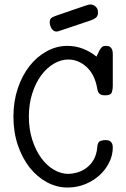

<svg xmlns="http://www.w3.org/2000/svg" viewBox="-20 -827 565 858"><path d="M202 -727Q202 -744 213.5 -749.5Q225 -755 234 -758Q287 -776 315.5 -786Q344 -796 358 -800.5Q372 -805 376 -806Q380 -807 384 -807Q397 -807 407.5 -797.5Q418 -788 418 -772Q418 -755 408 -747.5Q398 -740 386 -736Q335 -719 305.5 -709Q276 -699 261 -694Q246 -689 241 -687.5Q236 -686 234 -686Q224 -686 218 -691Q212 -696 208.5 -703Q205 -710 203.5 -717Q202 -724 202 -727ZM40 -306Q40 -374 59.5 -432Q79 -490 112 -532Q145 -574 189 -598Q233 -622 281 -622Q319 -622 352.5 -608.5Q386 -595 411 -574Q421 -593 422.5 -597.5Q424 -602 426 -605Q430 -610 435 -616Q440 -622 454 -622Q465 -622 471 -618Q477 -614 480 -607.5Q483 -601 483.5 -594Q484 -587 484 -581V-442Q484 -427 479.5 -414Q475 -401 449 -401Q438 -401 431.5 -404Q425 -407 421.5 -411.5Q418 -416 416.5 -422Q415 -428 414 -434Q403 -495 366.5 -528Q330 -561 285 -561Q252 -561 220 -542Q188 -523 163.5 -489.5Q139 -456 124 -409Q109 -362 109 -306Q109 -250 124 -203Q139 -156 163.5 -122Q188 -88 220 -69Q252 -50 286 -50Q301 -50 322.5 -55.5Q344 -61 363.5 -74.5Q383 -88 397.5 -111.5Q412 -135 415 -172Q417 -194 429.5 -197.5Q442 -201 449 -201Q453 -201 459 -200.5Q465 -200 470.5 -197Q476 -194 480 -187Q484 -180 484 -168Q484 -134 468.5 -102Q453 -70 426 -45Q399 -20 362 -4.5Q325 11 282 11Q233 11 189 -13Q145 -37 112 -79Q79 -121 59.5 -179Q40 -237 40 -306Z"/></svg>

Font: CMU Typewriter Custom
Style: Regular
Weight: 500
Monospace: yes
Version: Version 0.7.0